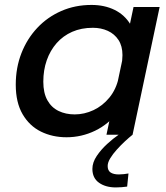

<svg xmlns="http://www.w3.org/2000/svg" viewBox="-20 -560 692 798"><path d="M256.5 10.5Q198 10.5 150.2 -13Q102.5 -36.5 74 -85.2Q45.5 -134 45.5 -208Q45.5 -278.5 69 -338.8Q92.5 -399 134.8 -444Q177 -489 234.5 -514.2Q292 -539.5 360.5 -539.5Q414 -539.5 456 -519Q498 -498.5 522.5 -458Q547 -417.5 547 -359Q547 -344.5 544.8 -324Q542.5 -303.5 538.5 -289L484 -288.5Q486.5 -296.5 487.8 -309.5Q489 -322.5 489 -331Q489 -368.5 472.5 -393.8Q456 -419 428 -431.8Q400 -444.5 366 -444.5Q318 -444.5 280 -427.8Q242 -411 215.2 -380.5Q188.5 -350 174.2 -309.2Q160 -268.5 160 -220.5Q160 -173.5 177 -143.2Q194 -113 223.5 -98.8Q253 -84.5 290.5 -84.5Q330.5 -84.5 368.5 -102.2Q406.5 -120 434.8 -154.5Q463 -189 473.5 -238L533 -233.5Q516 -153 474 -98.5Q432 -44 375.5 -16.8Q319 10.5 256.5 10.5ZM531 0H422.5L535 -531H643.5ZM514 161 508.5 215.5Q498.5 217 486 218Q473.5 219 461.5 219Q419 219 391.5 199.5Q364 180 364 142Q364 115 382.2 88Q400.5 61 425.8 38Q451 15 473 0H531Q517 11 499.5 27.2Q482 43.5 465.5 61.8Q449 80 438.2 97.8Q427.5 115.5 427.5 130Q427.5 149 439.8 157Q452 165 474 165Q483.5 165 494.5 163.8Q505.5 162.5 514 161Z"/></svg>

Font: Epilogue Medium
Style: Italic
Weight: 500
Italic angle: -12°
Designer: Tyler Finck
Foundry: Etcetera Type Co
Version: Version 2.112